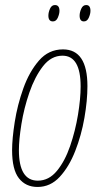

<svg xmlns="http://www.w3.org/2000/svg" viewBox="-20 -732 393 762"><path d="M129 10Q180 10 217 -30Q254 -70 278.5 -132.5Q303 -195 315 -264Q327 -333 327 -390Q327 -536 230 -536Q173 -536 134.5 -491.5Q96 -447 72.5 -381Q49 -315 38.5 -248Q28 -181 28 -136Q28 -59 55 -24.5Q82 10 129 10ZM130 -15Q55 -15 55 -136Q55 -177 65 -239.5Q75 -302 96.5 -364.5Q118 -427 150.5 -469Q183 -511 228 -511Q300 -511 300 -389Q300 -340 289.5 -276.5Q279 -213 258.5 -153Q238 -93 206 -54Q174 -15 130 -15ZM190 -647Q203 -647 209.5 -662Q216 -677 216 -689Q216 -712 198 -712Q185 -712 178.5 -697.5Q172 -683 172 -670Q172 -647 190 -647ZM313 -647Q326 -647 332.5 -662Q339 -677 339 -689Q339 -712 322 -712Q309 -712 302.5 -697.5Q296 -683 296 -670Q296 -647 313 -647Z"/></svg>

Font: Noto Sans Display Condensed Thin
Style: Italic
Weight: 250
Width: 3
Italic angle: -12°
Designer: Monotype Design Team
Foundry: Monotype Imaging Inc.
Version: Version 1.900